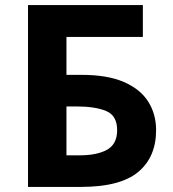

<svg xmlns="http://www.w3.org/2000/svg" viewBox="-20 -734 678 754"><path d="M90 0V-714H541V-589H241V-440H301Q402 -440 466.5 -412Q531 -384 562 -335Q593 -286 593 -223Q593 -117 522.5 -58.5Q452 0 298 0ZM241 -124H292Q361 -124 400.5 -146Q440 -168 440 -223Q440 -280 397 -298Q354 -316 280 -316H241Z"/></svg>

Font: Noto IKEA Latin
Style: Bold
Weight: 700
Designer: Monotype Design Team
Foundry: Monotype Imaging Inc.
Version: Version 1.0